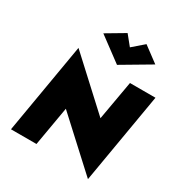

<svg xmlns="http://www.w3.org/2000/svg" viewBox="-230 -1156 1269 1350"><g transform="rotate(30 404.0 -481.5)"><path d="M475 -917 411 -996 264 -909 458 -765 690 -902 565 -995ZM601 -700 545 -382 164 -733 39 0H246L301 -318L683 33L808 -700Z"/></g></svg>

Font: Jost Black
Style: Italic
Weight: 900
Italic angle: -5°
Version: Version 3.710